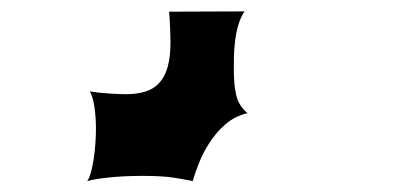

<svg xmlns="http://www.w3.org/2000/svg" viewBox="-20 -54 704 342"><path d="M140.1 108.9Q155.3 111.3 173.6 112.5Q191.9 113.8 204.1 113.8Q224.1 113.8 239 109.1Q253.9 104.5 263.9 93.5Q273.9 82.5 278.8 64.7Q283.7 46.9 283.7 20.5Q283.7 16.1 283.4 9.3Q283.2 2.4 283 -5.1Q282.7 -12.7 282.2 -20.3Q281.7 -27.8 281.2 -33.2L415.5 -33.7Q408.2 -22.5 404.3 -8.8Q400.4 4.9 398.7 19.3Q397 33.7 396.7 47.4Q396.5 61 396.5 71.8Q396.5 97.2 400.9 116Q405.3 134.8 420.9 147.5Q398.4 152.8 381.8 167.2Q365.2 181.6 353.5 199.7Q341.8 217.8 334.5 236.3Q327.1 254.9 323.2 268.6Q309.6 265.6 289.6 262.5Q269.5 259.3 233.9 259.3Q201.7 259.3 175.5 262Q149.4 264.6 135.3 268.6Q139.2 263.2 142.1 252.4Q145 241.7 147 228.5Q148.9 215.3 149.9 201.4Q150.9 187.5 150.9 175.8Q150.9 154.8 148.2 136.7Q145.5 118.7 140.1 108.9Z"/></svg>

Font: Arbutus
Style: Regular
Weight: 400
Designer: Karolina Lach
Foundry: Sorkin Type Co.
Version: Version 1.002